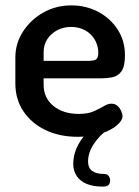

<svg xmlns="http://www.w3.org/2000/svg" viewBox="-20 -500 515 713"><path d="M269 8Q201 8 149 -17Q97 -42 67 -86.5Q37 -131 37 -191V-286Q37 -339 65.5 -383Q94 -427 141 -453.5Q188 -480 245 -480Q299 -480 344 -456.5Q389 -433 416.5 -391Q444 -349 444 -295Q444 -253 431 -235Q418 -217 397 -213Q376 -209 353 -209H142V-186Q142 -136 178.5 -106.5Q215 -77 272 -77Q307 -77 329 -87Q351 -97 366 -106Q381 -115 394 -115Q407 -115 416 -107Q425 -99 430 -88Q435 -77 435 -68Q435 -53 414.5 -35Q394 -17 357 -4.5Q320 8 269 8ZM142 -274H308Q330 -274 337.5 -280Q345 -286 345 -304Q345 -330 332 -352.5Q319 -375 296 -387.5Q273 -400 244 -400Q216 -400 193 -388Q170 -376 156 -355Q142 -334 142 -306ZM361 193Q328 193 303.5 183.5Q279 174 265.5 154.5Q252 135 252 109Q252 67 276 28Q300 -11 341 -39L383 -21Q350 2 328.5 34.5Q307 67 307 100Q307 123 322 134.5Q337 146 367 146Q378 146 383.5 153.5Q389 161 389 171Q389 180 383.5 186.5Q378 193 361 193Z"/></svg>

Font: Dosis SemiBold
Style: Regular
Weight: 600
Designer: EdgarTolentino, PabloImpallari, IginoMarini
Foundry: EdgarTolentino, PabloImpallari, IginoMarini
Version: Version 3.001; ttfautohint (v1.8.2)